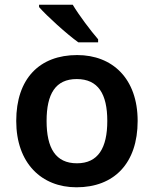

<svg xmlns="http://www.w3.org/2000/svg" viewBox="-20 -852 654 816"><path d="M289 -832H146V-822C178 -785 264 -707 313 -672H397V-685C365 -722 316 -787 289 -832ZM565 -338C565 -518 458 -618 308 -618C148 -618 49 -518 49 -338C49 -158 157 -56 305 -56C465 -56 565 -158 565 -338ZM178 -338C178 -453 216 -516 306 -516C397 -516 436 -453 436 -338C436 -223 397 -158 307 -158C216 -158 178 -223 178 -338Z"/></svg>

Font: Noto Sans Malayalam UI SemiBold
Style: Regular
Weight: 600
Designer: Jelle Bosma - Monotype Design Team
Foundry: Monotype Imaging Inc.
Version: Version 2.104